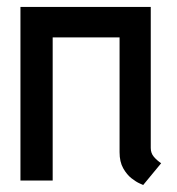

<svg xmlns="http://www.w3.org/2000/svg" viewBox="-20 -521 510 554"><path d="M415 -94V-501H39V0H132V-413H325V-82Q325 -54 335.5 -35.5Q346 -17 359.5 -6.5Q373 4 383.5 8.5Q394 13 393 13L445 -50Q433 -58 424 -68.5Q415 -79 415 -94Z"/></svg>

Font: Advent Pro SemiBold
Style: Regular
Weight: 600
Designer: VivaRado, Andreas Kalpakidis
Foundry: VivaRado, Andreas Kalpakidis
Version: Version 3.000